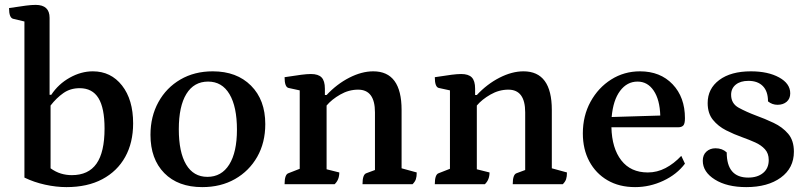

<svg xmlns="http://www.w3.org/2000/svg" viewBox="-20 -754 3305 786"><path d="M252 12Q210 12 164.5 2Q119 -8 80 -27V-666L34 -677Q17 -681 17 -721Q63 -728 86 -731Q109 -734 126 -734Q183 -734 183 -681V-366H190Q219 -410 265.5 -436Q312 -462 360 -462Q434 -462 479.5 -404Q525 -346 525 -249Q525 -170 492.5 -111.5Q460 -53 399 -20.5Q338 12 252 12ZM274 -37Q342 -37 375 -84Q408 -131 408 -228Q408 -312 383 -352.5Q358 -393 306 -393Q268 -393 239.5 -373Q211 -353 187 -322V-65Q208 -50 229.5 -43.5Q251 -37 274 -37Z M808 12Q709 12 652.5 -45.5Q596 -103 596 -202Q596 -277 628.5 -336Q661 -395 718.5 -428.5Q776 -462 851 -462Q949 -462 1007.5 -403.5Q1066 -345 1066 -246Q1066 -170 1033 -112Q1000 -54 942 -21Q884 12 808 12ZM829 -30Q887 -30 918.5 -80.5Q950 -131 950 -223Q950 -317 919.5 -368.5Q889 -420 832 -420Q774 -420 743 -369.5Q712 -319 712 -225Q712 -131 742 -80.5Q772 -30 829 -30Z M1145 0Q1145 -40 1161 -45L1207 -63V-384L1161 -394Q1145 -398 1145 -438Q1190 -445 1213.5 -448Q1237 -451 1253 -451Q1283 -451 1296.5 -437Q1310 -423 1310 -391V-365H1317Q1359 -410 1410 -436Q1461 -462 1508 -462Q1624 -462 1624 -304V-65L1686 -48Q1686 -31 1682.5 -20.5Q1679 -10 1669 0H1464Q1464 -40 1480 -45L1515 -58V-294Q1515 -387 1446 -387Q1408 -387 1373 -367Q1338 -347 1317 -322V-61L1369 -48Q1369 -18 1350 0Z M1760 0Q1760 -40 1776 -45L1822 -63V-384L1776 -394Q1760 -398 1760 -438Q1805 -445 1828.5 -448Q1852 -451 1868 -451Q1898 -451 1911.5 -437Q1925 -423 1925 -391V-365H1932Q1974 -410 2025 -436Q2076 -462 2123 -462Q2239 -462 2239 -304V-65L2301 -48Q2301 -31 2297.5 -20.5Q2294 -10 2284 0H2079Q2079 -40 2095 -45L2130 -58V-294Q2130 -387 2061 -387Q2023 -387 1988 -367Q1953 -347 1932 -322V-61L1984 -48Q1984 -18 1965 0Z M2580 12Q2515 12 2467 -16Q2419 -44 2392.5 -93.5Q2366 -143 2366 -208Q2366 -280 2397.5 -337.5Q2429 -395 2482 -428.5Q2535 -462 2600 -462Q2683 -462 2733.5 -409Q2784 -356 2784 -270Q2784 -247 2777 -240Q2770 -233 2757 -233H2483Q2485 -147 2523.5 -97.5Q2562 -48 2632 -48Q2670 -48 2704.5 -66Q2739 -84 2769 -116L2784 -84Q2751 -40 2695.5 -14Q2640 12 2580 12ZM2590 -420Q2547 -420 2518.5 -382Q2490 -344 2484 -275L2683 -281Q2681 -346 2656 -383Q2631 -420 2590 -420Z M3035 12Q2956 12 2906.5 -19Q2857 -50 2857 -96Q2857 -120 2872 -133.5Q2887 -147 2909 -147Q2937 -147 2955 -130Q2955 -27 3043 -27Q3081 -27 3104 -46Q3127 -65 3127 -99Q3127 -126 3111.5 -143Q3096 -160 3071.5 -171Q3047 -182 3019 -192Q2985 -204 2952.5 -220.5Q2920 -237 2898.5 -263.5Q2877 -290 2877 -332Q2877 -391 2924.5 -426.5Q2972 -462 3054 -462Q3124 -462 3169.5 -437Q3215 -412 3215 -372Q3215 -350 3200.5 -337.5Q3186 -325 3163 -325Q3141 -325 3124 -339Q3124 -380 3103 -401.5Q3082 -423 3044 -423Q3011 -423 2992 -407.5Q2973 -392 2973 -366Q2973 -330 3004 -313Q3035 -296 3075 -281Q3111 -268 3147 -251Q3183 -234 3206.5 -206.5Q3230 -179 3230 -133Q3230 -66 3176.5 -27Q3123 12 3035 12Z"/></svg>

Font: Petrona SemiBold
Style: Regular
Weight: 600
Designer: Ringo R. Seeber
Foundry: Ringo R. Seeber
Version: Version 2.001; ttfautohint (v1.8.3)